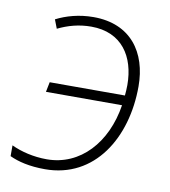

<svg xmlns="http://www.w3.org/2000/svg" viewBox="-67 -597 588 666"><g transform="rotate(10 226.5 -264.5)"><path d="M135 10C310 10 405 -148 405 -329C405 -449 341 -539 210 -539C159 -539 114 -526 79 -508L91 -477C126 -494 164 -505 208 -505C316 -505 366 -427 366 -327C366 -314 365 -302 364 -290H99L92 -255H360C339 -120 253 -25 135 -25C88 -25 44 -36 10 -52V-14C40 0 80 10 135 10Z"/></g></svg>

Font: Noto Sans ExtraLight
Style: Italic
Weight: 200
Italic angle: -12°
Designer: Monotype Design Team
Foundry: Monotype Imaging Inc.
Version: Version 2.013